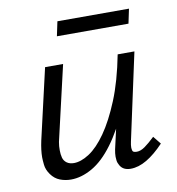

<svg xmlns="http://www.w3.org/2000/svg" viewBox="-72 -674 688 745"><g transform="rotate(-10 271.5 -301.0)"><path d="M384 5Q370 5 359.5 0Q349 -5 342.5 -16Q336 -27 335 -37Q334 -47 334 -51Q334 -64 337 -79L355 -158Q336 -124 316 -97Q276 -43 233 -18.5Q190 6 149 6Q126 6 105.5 -2Q85 -10 71 -29.5Q57 -49 55 -69Q53 -89 53 -98Q53 -126 61 -163L125 -441H196L133 -169Q126 -142 125.5 -129.5Q125 -117 125 -113Q125 -97 128.5 -84Q132 -71 143 -63Q154 -55 171 -55Q199 -55 232 -76.5Q265 -98 298 -145Q331 -192 361 -265Q391 -338 411 -441H477L403 -99Q400 -85 400 -76Q400 -70 402 -63Q404 -56 419 -56Q434 -56 451 -68Q468 -80 491 -102L516 -71Q481 -34 448 -14.5Q415 5 384 5ZM191 -551 203 -608H485L473 -551Z"/></g></svg>

Font: Isabella Sans
Style: Italic
Weight: 400
Italic angle: -12°
Designer: Christian Thalmann (Catharsis Fonts), Cristiano Sobral
Foundry: The Isabella Sans Project Authors
Version: Version 2.026; ttfautohint (v1.8.4.7-5d5b-dirty)